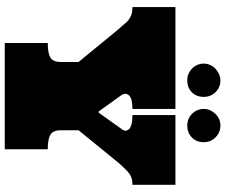

<svg xmlns="http://www.w3.org/2000/svg" viewBox="-90 -859 949 809"><g transform="rotate(90 384.5 -454.5)"><path d="M100.1 -482.9Q88.9 -494.1 81.1 -504.2Q73.2 -514.2 64.2 -521.5Q55.2 -528.8 42.5 -533.4Q29.8 -538.1 9.8 -538.1V-719.2H439V-538.1Q396 -538.1 382.1 -523.9Q368.2 -509.8 382.8 -488.8L450.2 -395H454.1L521 -488.8Q538.1 -507.8 524.7 -522.9Q511.2 -538.1 464.8 -538.1V-719.2H758.8V-538.1Q744.1 -538.1 733.2 -535.2Q722.2 -532.2 712.6 -525.6Q703.1 -519 693.1 -508.5Q683.1 -498 668.9 -482.9L528.8 -311V-235.8Q528.8 -204.1 547.4 -192.6Q565.9 -181.2 608.9 -181.2V0H161.1V-181.2Q204.1 -181.2 222.7 -192.6Q241.2 -204.1 241.2 -235.8V-311ZM248 -838.9Q248 -852.1 253.7 -865Q259.3 -877.9 269.3 -887.5Q279.3 -897 292.2 -902.8Q305.2 -908.7 318.8 -908.7Q348.1 -908.7 368.2 -888.2Q388.2 -867.7 388.2 -838.9Q388.2 -807.6 368.7 -788.3Q349.1 -769 318.8 -769Q290 -769 269 -789.3Q248 -809.6 248 -838.9ZM439 -838.9Q439 -865.7 459.5 -887.2Q480 -908.7 509.3 -908.7Q538.1 -908.7 558.6 -888.2Q579.1 -867.7 579.1 -838.9Q579.1 -807.6 559.1 -788.3Q539.1 -769 509.3 -769Q480 -769 459.5 -789.3Q439 -809.6 439 -838.9Z"/></g></svg>

Font: Ultra
Style: Regular
Weight: 400
Designer: Astigmatic (AOETI)
Foundry: Astigmatic (AOETI)
Version: Version 1.000